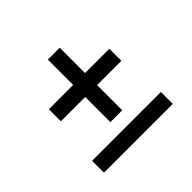

<svg xmlns="http://www.w3.org/2000/svg" viewBox="-133 -726 894 894"><g transform="rotate(-45 314.0 -278.5)"><path d="M88 0H541.3V-78.3H88ZM115.5 -311.3H275.5V-145.5H353.8V-311.3H513.8V-390.5H353.8V-557.2H275.5V-390.5H115.5Z"/></g></svg>

Font: Unageo Variable
Style: Regular
Weight: 300
Designer: Richard Sepsi
Foundry: Richard Sepsi
Version: Version 2.200